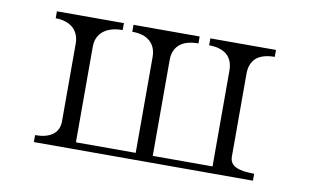

<svg xmlns="http://www.w3.org/2000/svg" viewBox="-57 -584 1114 692"><g transform="rotate(10 500.0 -238.5)"><path d="M100.6 -24.4V1H902.3V-24.4Q855.5 -24.4 835 -35.2Q812.5 -45.9 812.5 -71.3V-375Q812.5 -412.1 835 -432.6Q858.4 -452.1 902.3 -452.1V-477.5H662.1V-452.1Q704.1 -452.1 727.5 -432.6Q750 -412.1 750 -375V-24.4H531.2V-375Q531.2 -412.1 554.7 -432.6Q578.1 -452.1 623 -452.1V-477.5H380.9V-452.1Q422.9 -452.1 445.3 -432.6Q468.8 -412.1 468.8 -375V-24.4H250V-375Q250 -411.1 276.4 -432.6Q301.8 -452.1 345.7 -452.1V-477.5H100.6V-452.1Q138.7 -452.1 163.1 -432.6Q187.5 -411.1 187.5 -375V-90.8Q187.5 -56.6 163.1 -40Q140.6 -24.4 100.6 -24.4Z"/></g></svg>

Font: BatangChe
Style: Regular
Weight: 400
Monospace: yes
Version: Version 2.21